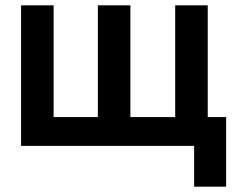

<svg xmlns="http://www.w3.org/2000/svg" viewBox="-20 -547 882 720"><path d="M708 153V0H59V-527H181V-108H347V-527H469V-108H637V-527H759V-108H828V153Z"/></svg>

Font: Onest SemiBold
Style: Regular
Weight: 600
Designer: Dmitri Voloshin, Andrey Kudryavtsev
Foundry: Dmitri Voloshin, Andrey Kudryavtsev
Version: Version 1.000;gftools[0.9.33]